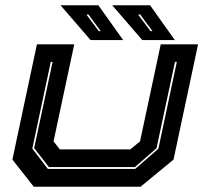

<svg xmlns="http://www.w3.org/2000/svg" viewBox="-20 -708 776 728"><path d="M108 0 27 -103 120 -540H261.5L183 -172L207 -141.5H474L511 -172L589.5 -540H731L638 -103L513 0ZM161.5 -67.5H492.5L580.5 -144L650.5 -473.5H643.5L573.5 -146L491.5 -74.5H165.5L109.5 -146.5L179.5 -473.5H172.5L102.5 -144.5ZM643 -556H519.5L405.5 -688H549ZM558 -590 511.5 -653H503.5L550.5 -590ZM447 -556H323.5L209.5 -688H353ZM362 -590 315.5 -653H307.5L354.5 -590Z"/></svg>

Font: Tourney Expanded ExtraBold
Style: Italic
Weight: 800
Width: 7
Italic angle: -12°
Designer: Tyler Finck
Foundry: Etcetera Type Co
Version: Version 1.010; ttfautohint (v1.8.3)